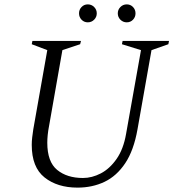

<svg xmlns="http://www.w3.org/2000/svg" viewBox="-20 -847 795 877"><path d="M334 10Q242 10 183.5 -36.5Q125 -83 125 -185Q125 -202 127 -219Q129 -236 132 -256L196 -618L125 -645L128 -660H350L346 -645L265 -618L204 -271Q200 -251 198 -231.5Q196 -212 196 -195Q196 -108 241 -71Q286 -34 359 -34Q400 -34 440.5 -55Q481 -76 512.5 -121Q544 -166 556 -236L624 -618L537 -645L540 -660H752L749 -645L672 -618L608 -256Q591 -160 552 -101.5Q513 -43 457.5 -16.5Q402 10 334 10ZM381 -745Q364 -745 352.5 -757Q341 -769 341 -786Q341 -803 352.5 -815Q364 -827 381 -827Q398 -827 410 -815Q422 -803 422 -786Q422 -769 410 -757Q398 -745 381 -745ZM559 -745Q542 -745 530 -757Q518 -769 518 -786Q518 -803 530 -815Q542 -827 559 -827Q576 -827 587.5 -815Q599 -803 599 -786Q599 -769 587.5 -757Q576 -745 559 -745Z"/></svg>

Font: Spectral Light
Style: Italic
Weight: 300
Italic angle: -10°
Designer: Jean-Baptiste Levee
Foundry: Production Type
Version: Version 2.001